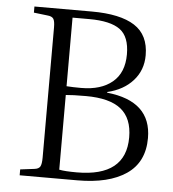

<svg xmlns="http://www.w3.org/2000/svg" viewBox="-52 -762 731 809"><g transform="rotate(5 314.0 -357.0)"><path d="M61 0V-24.9L120.1 -32.2Q138.7 -34.2 144.8 -44.7Q150.9 -55.2 150.9 -83V-633.8Q150.9 -660.2 144.3 -669.9Q137.7 -679.7 118.2 -681.2L61 -688V-713.9H303.2Q424.3 -713.9 485.1 -674.8Q545.9 -635.7 545.9 -549.8Q545.9 -486.8 506.1 -442.4Q466.3 -397.9 397.9 -381.8V-378.9Q585.9 -359.4 585.9 -203.1Q585.9 -101.1 511.7 -50.5Q437.5 0 305.2 0ZM287.1 -389.2Q370.6 -389.2 418.7 -429.2Q466.8 -469.2 466.8 -546.9Q466.8 -621.6 426.3 -651.4Q385.7 -681.2 295.9 -681.2H225.1V-391.1Q251.5 -389.2 287.1 -389.2ZM299.8 -33.2Q506.8 -33.2 506.8 -199.2Q506.8 -279.8 458.7 -318.4Q410.6 -356.9 310.1 -356.9Q252 -356.9 225.1 -354V-38.1Q248.5 -33.2 299.8 -33.2Z"/></g></svg>

Font: Literata Light
Style: Regular
Weight: 300
Designer: Latin by Veronika Burian and Jose Scaglione. Greek by Irene Vlachou. Cyrillic by Vera Evstafieva.
Foundry: TypeTogether
Version: Version 3.021